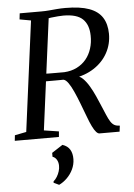

<svg xmlns="http://www.w3.org/2000/svg" viewBox="-65 -799 785 1127"><g transform="rotate(-5 327.0 -235.5)"><path d="M0 0 3.5 -32.5 71.5 -46 156.5 -695.5 90 -707.5 94 -743H221.5Q245.5 -743 267.8 -745Q290 -747 313.5 -749Q337 -751 363.5 -751Q450 -751 503 -731.8Q556 -712.5 580.5 -674Q605 -635.5 605.5 -578.5Q606 -517.5 577.8 -465.8Q549.5 -414 497 -379.8Q444.5 -345.5 372.5 -335L389 -345.5Q411 -347 431 -327.2Q451 -307.5 468.2 -278Q485.5 -248.5 498.8 -218.5Q512 -188.5 520.5 -168.5Q536.5 -131 547.2 -105.5Q558 -80 568 -64.5Q578 -49 590.5 -42.2Q603 -35.5 622 -35L617.5 0H499Q490 0 479.8 -11.2Q469.5 -22.5 457.8 -46.2Q446 -70 432.5 -107Q417.5 -146.5 402.8 -185.2Q388 -224 373.2 -256.5Q358.5 -289 344 -309.5Q329.5 -330 315.5 -332.5Q312 -332.5 297.8 -332.2Q283.5 -332 265 -332Q246.5 -332 228.8 -332Q211 -332 200 -332L206.5 -377Q216.5 -376.5 234 -376.2Q251.5 -376 270.5 -376Q289.5 -376 304.5 -376Q319.5 -376 325 -376Q366.5 -378.5 399 -394.8Q431.5 -411 453.8 -438Q476 -465 487.2 -500.8Q498.5 -536.5 497.5 -576.5Q496.5 -640.5 462 -674Q427.5 -707.5 347.5 -707.5Q336.5 -707.5 315.8 -706Q295 -704.5 274.5 -701.8Q254 -699 244 -695.5L264.5 -727L175.5 -46L263 -32.5L260 0ZM205.5 265 206 257Q218 247 227 232.2Q236 217.5 241.2 200.5Q246.5 183.5 246 168Q246 148 237 132.8Q228 117.5 212.5 112.5V89.5L276.5 48Q307 58 320.5 80.8Q334 103.5 333.5 137Q333 168.5 319.5 196.8Q306 225 284.2 246.5Q262.5 268 237 280Z"/></g></svg>

Font: Merriweather 60pt
Style: Italic
Weight: 400
Italic angle: -7.8°
Version: Version 2.101